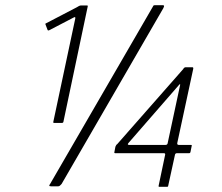

<svg xmlns="http://www.w3.org/2000/svg" viewBox="-20 -720 859 742"><path d="M189 -245Q185 -245 186 -249L271 -649Q272 -656 266 -653L170 -603Q166 -601 164 -604L156 -625Q154 -629 158 -630L277 -692Q281 -695 285.5 -697Q290 -699 294 -699H316Q320 -699 319 -695L225 -249Q224 -246 222.5 -245.5Q221 -245 219 -245ZM596 2Q592 2 593 -2L618 -121Q620 -128 613 -128H425Q421 -128 422 -132L426 -153Q427 -156 429 -159Q431 -162 433 -163L688 -453Q690 -457 692.5 -458.5Q695 -460 697 -460H724Q726 -460 726.5 -458.5Q727 -457 727 -455L665 -167Q664 -160 671 -160H718Q722 -160 721 -157L716 -132Q715 -128 711 -128H664Q657 -128 656 -121L630 -2Q630 2 625 2ZM479 -160H620Q627 -160 628 -167L676 -391Q677 -394 675.5 -394.5Q674 -395 672 -392L477 -168Q470 -160 479 -160ZM177 0Q170 0 170.5 -3Q171 -6 173 -8L570 -693Q573 -699 574.5 -699.5Q576 -700 580 -700H608Q613 -700 614 -698Q615 -696 611 -688L218 -9Q215 -6 212 -3Q209 0 205 0Z"/></svg>

Font: Glory Thin Light
Style: Italic
Weight: 300
Italic angle: -12°
Version: Version 1.011